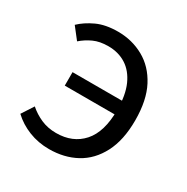

<svg xmlns="http://www.w3.org/2000/svg" viewBox="-136 -674 781 803"><g transform="rotate(30 255.0 -272.0)"><path d="M204 13Q152 13 106.5 -5Q61 -23 27 -55L64 -112Q90 -89 123 -74.5Q156 -60 196 -60Q276 -60 323 -112.5Q370 -165 370 -271Q370 -343 349 -390Q328 -437 291 -460.5Q254 -484 205 -484Q164 -484 134.5 -470.5Q105 -457 81 -436L38 -491Q66 -518 108 -537.5Q150 -557 210 -557Q278 -557 334.5 -525.5Q391 -494 424 -431Q457 -368 457 -271Q457 -176 424 -112.5Q391 -49 334 -18Q277 13 204 13ZM129 -250V-315H415V-250Z"/></g></svg>

Font: Noto Sans KR
Style: Regular
Weight: 400
Designer: Ryoko NISHIZUKA  (kana, bopomofo & ideographs); Paul D. Hunt (Latin, Greek & Cyrillic); Sandoll Communications , Soo-you
Foundry: Adobe
Version: Version 2.004-H2;hotconv 1.0.118;makeotfexe 2.5.65603